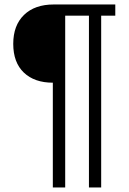

<svg xmlns="http://www.w3.org/2000/svg" viewBox="-20 -708 577 857"><path d="M271 -638.2V128.9H215.8V-338.9Q133.8 -338.9 86.4 -384Q39.1 -429.2 39.1 -512.2Q39.1 -594.7 87.2 -641.4Q135.3 -688 219.7 -688H494.6V-638.2H431.6V128.9H377V-638.2Z"/></svg>

Font: Arimo Nerd Font
Style: Regular
Weight: 400
Designer: Steve Matteson
Foundry: Monotype Imaging Inc.
Version: Version 1.33;Nerd Fonts 3.2.1